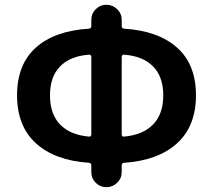

<svg xmlns="http://www.w3.org/2000/svg" viewBox="-20 -774 895 808"><path d="M502 -543.9Q498 -544.9 495.1 -542Q492.2 -539.1 492.2 -535.2V-208Q492.2 -204.1 495.1 -201.2Q498 -198.2 502 -199.2Q581.1 -206.1 624 -250Q667 -293.9 667 -372.6Q667 -451.2 624 -494.6Q581.1 -538.1 502 -543.9ZM354.5 -199.2Q358.4 -198.2 361.3 -201.2Q364.3 -204.1 364.3 -208V-535.2Q364.3 -539.1 361.3 -542Q358.4 -544.9 354.5 -543.9Q275.4 -538.1 232.9 -494.6Q190.4 -451.2 190.4 -372.6Q190.4 -293.9 232.9 -250Q275.4 -206.1 354.5 -199.2ZM492.2 -690.4V-664.1Q492.2 -654.3 502 -653.3Q645.5 -644.5 725.1 -573.7Q804.7 -502.9 804.7 -373Q804.7 -243.2 725.1 -170.9Q645.5 -98.6 502 -88.9Q492.2 -87.9 492.2 -78.1V-49.8Q492.2 -23.4 473.1 -4.9Q454.1 13.7 427.7 13.7Q401.4 13.7 382.8 -4.9Q364.3 -23.4 364.3 -49.8V-78.1Q364.3 -87.9 354.5 -88.9Q210.9 -98.6 131.3 -170.9Q51.8 -243.2 51.8 -373Q51.8 -502.9 130.9 -573.7Q210 -644.5 354.5 -653.3Q364.3 -654.3 364.3 -664.1V-690.4Q364.3 -716.8 382.8 -735.4Q401.4 -753.9 427.7 -753.9Q454.1 -753.9 473.1 -735.4Q492.2 -716.8 492.2 -690.4Z"/></svg>

Font: Gen Jyuu GothicX Bold
Style: Bold
Weight: 700
Designer: Ryoko NISHIZUKA (kana &amp; ideographs); Paul D. Hunt (Latin, Greek &amp; Cyrillic); Wenlong ZHANG (bopomofo); Sandoll C
Version: Version 1.058.20140828